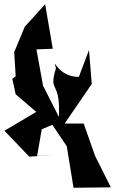

<svg xmlns="http://www.w3.org/2000/svg" viewBox="-20 -801 543 906"><path d="M227 -212 295 -111 327 85 503 83 428 -67 375 -218H285L413 -405L400 -565L352 -438C248 -438 228 -543 244 -479C207 -356 266 -431 258 -249L183 -397L152 -568L229 -571L193 -781L97 -675L47 -555L54 -441L38 -429L54 -356L151 -273L1 -184L118 -62L249 -70L155 -65L177 -191Z"/></svg>

Font: Asimov Silicon
Style: Regular
Weight: 400
Designer: Google
Version: Version 2.000980; 2014